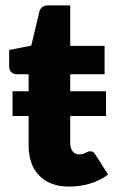

<svg xmlns="http://www.w3.org/2000/svg" viewBox="-20 -689 428 717"><path d="M26.9 -255.9V-348.1H86.9V-411.6H43Q30.3 -411.6 22.5 -419.4Q14.2 -426.8 14.2 -441.9V-502.4L96.7 -518.6L127 -645Q132.8 -668.9 161.1 -668.9H242.2V-517.6H370.6V-411.6H242.2V-348.1H376V-255.9H242.2V-153.8Q242.2 -135.7 251 -124.5Q259.3 -112.3 275.9 -112.3Q285.2 -112.3 290.5 -114.3Q293 -114.7 300.3 -118.7Q301.8 -119.1 304.7 -120.4Q307.6 -121.6 308.6 -122.6Q312.5 -124 316.9 -124Q324.2 -124 328.6 -121.1Q332 -117.7 336.9 -110.4L383.8 -37.1Q353.5 -14.6 316.4 -3.4Q278.3 7.8 238.8 7.8Q201.2 7.8 173.8 -2.9Q145.5 -13.2 126.5 -33.7Q106.4 -53.7 97.2 -81.1Q86.9 -110.8 86.9 -143.6V-255.9Z"/></svg>

Font: Lato-ExtraBold
Style: Regular
Weight: 500
Designer: Lukasz Dziedzic with Adam Twardoch and Botio Nikoltchev
Foundry: tyPoland Lukasz Dziedzic
Version: ""